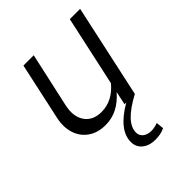

<svg xmlns="http://www.w3.org/2000/svg" viewBox="-204 -602 948 948"><g transform="rotate(-45 270.5 -128.0)"><path d="M326 232Q283 232 257 210.5Q231 189 231 154Q231 71 353 0H341L356 -70Q323 -32 285 -12.5Q247 7 203 7Q149 7 112 -18.5Q75 -44 60.5 -88.5Q46 -133 58 -189L123 -488H195L132 -203Q117 -136 145.5 -94.5Q174 -53 234 -53Q272 -53 305.5 -70Q339 -87 367 -121L447 -488H519L413 0Q346 36 314 70Q282 104 282 139Q282 161 299 174Q316 187 342 187Q353 187 365.5 184.5Q378 182 388 178L392 218Q379 225 361.5 228.5Q344 232 326 232Z"/></g></svg>

Font: Red Hat Text VF
Style: Italic
Weight: 300
Italic angle: -12°
Designer: Pentagram, MCKL
Foundry: Pentagram, MCKL
Version: Version 1.023